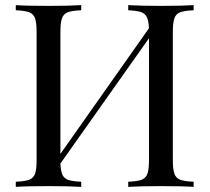

<svg xmlns="http://www.w3.org/2000/svg" viewBox="-20 -728 817 748"><path d="M653.3 -602.1V-106Q653.3 -68.4 659.4 -51.3Q665.5 -34.2 681.9 -27.8Q698.2 -21.5 734.4 -20V0Q692.4 -2.9 606.4 -2.9Q526.4 -2.9 479.5 0V-20Q515.6 -21.5 532 -27.8Q548.3 -34.2 554.4 -51.3Q560.5 -68.4 560.5 -106V-579.1L215.3 -90.8Q216.8 -60.5 223.6 -46.4Q230.5 -32.2 246.6 -26.9Q262.7 -21.5 296.4 -20V0Q250 -2.9 169.4 -2.9Q83 -2.9 41.5 0V-20Q77.6 -21.5 94 -27.8Q110.4 -34.2 116.5 -51.3Q122.6 -68.4 122.6 -106V-602.1Q122.6 -639.6 116.5 -656.7Q110.4 -673.8 94 -680.2Q77.6 -686.5 41.5 -688V-708Q83 -705.1 169.4 -705.1Q250 -705.1 296.4 -708V-688Q260.3 -686.5 243.9 -680.2Q227.5 -673.8 221.4 -656.7Q215.3 -639.6 215.3 -602.1V-128.4L560.1 -617.7Q559.1 -647.5 552 -661.6Q544.9 -675.8 528.8 -681.2Q512.7 -686.5 479.5 -688V-708Q526.4 -705.1 606.4 -705.1Q692.4 -705.1 734.4 -708V-688Q698.2 -686.5 681.9 -680.2Q665.5 -673.8 659.4 -656.7Q653.3 -639.6 653.3 -602.1Z"/></svg>

Font: Playfair Display SC
Style: Regular
Weight: 400
Designer: Claus Eggers Sørensen
Foundry: Claus Eggers Sørensen
Version: Version 1.004;PS 001.004;hotconv 1.0.70;makeotf.lib2.5.58329